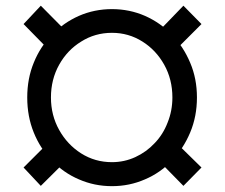

<svg xmlns="http://www.w3.org/2000/svg" viewBox="-20 -634 777 664"><path d="M367.2 9.8Q306.6 9.8 252.9 -13.7Q200.2 -36.1 160.2 -78.1Q119.1 -120.1 96.7 -175.8Q74.2 -231.4 74.2 -296.9Q74.2 -362.3 96.7 -417Q119.1 -472.7 160.2 -514.6Q200.2 -555.7 252.9 -579.1Q306.6 -602.5 367.2 -602.5Q427.7 -602.5 481.4 -579.1Q534.2 -555.7 574.2 -514.6Q614.3 -472.7 637.7 -417Q661.1 -362.3 661.1 -296.9Q661.1 -231.4 637.7 -175.8Q614.3 -120.1 574.2 -78.1Q534.2 -36.1 481.4 -13.7Q427.7 9.8 367.2 9.8ZM367.2 -73.2Q410.2 -73.2 448.2 -90.8Q486.3 -108.4 514.6 -138.7Q543.9 -168.9 559.6 -210Q576.2 -251 576.2 -296.9Q576.2 -359.4 547.9 -410.2Q519.5 -460.9 472.7 -490.2Q424.8 -520.5 367.2 -520.5Q308.6 -520.5 260.7 -490.2Q212.9 -460.9 184.6 -410.2Q156.2 -359.4 156.2 -296.9Q156.2 -235.4 184.6 -184.6Q212.9 -133.8 260.7 -103.5Q308.6 -73.2 367.2 -73.2ZM576.2 -450.2Q561.5 -465.8 515.6 -512.7Q541 -538.1 614.3 -614.3Q629.9 -598.6 676.8 -550.8Q651.4 -525.4 576.2 -450.2ZM614.3 8.8Q589.8 -16.6 515.6 -91.8Q531.2 -107.4 576.2 -153.3Q601.6 -128.9 676.8 -54.7Q661.1 -38.1 614.3 8.8ZM121.1 8.8Q106.4 -6.8 61.5 -54.7Q85.9 -79.1 160.2 -153.3Q175.8 -138.7 221.7 -91.8Q197.3 -66.4 121.1 8.8ZM160.2 -450.2Q134.8 -475.6 61.5 -550.8Q76.2 -566.4 121.1 -614.3Q146.5 -588.9 221.7 -512.7Q206.1 -497.1 160.2 -450.2Z"/></svg>

Font: DeepSea
Style: Medium
Weight: 500
Designer: Stem
Version: Version 3.019;git-0a5106e0b